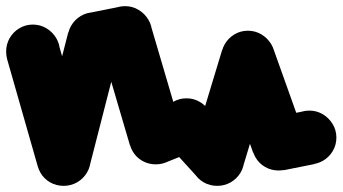

<svg xmlns="http://www.w3.org/2000/svg" viewBox="-57 -528 1115 625"><path d="M-37 -360Q-37 -336 -25.5 -316Q-14 -296 6 -284.5Q26 -273 50 -273Q74 -273 94 -284.5Q114 -296 126 -316Q138 -336 138 -360Q138 -384 126 -404Q114 -424 94 -436Q74 -448 50 -448Q26 -448 6 -436Q-14 -424 -25.5 -404Q-37 -384 -37 -360Z M134 -384 -34 -336 66 14 234 -34Z M63 -10Q63 14 74.5 34Q86 54 106 65.5Q126 77 150 77Q174 77 194 65.5Q214 54 226 34Q238 14 238 -10Q238 -34 226 -54Q214 -74 194 -86Q174 -98 150 -98Q126 -98 106 -86Q86 -74 74.5 -54Q63 -34 63 -10Z M65 -32 235 12 335 -378 165 -422Z M163 -400Q163 -376 174.5 -356Q186 -336 206 -324.5Q226 -313 250 -313Q274 -313 294 -324.5Q314 -336 326 -356Q338 -376 338 -400Q338 -424 326 -444Q314 -464 294 -476Q274 -488 250 -488Q226 -488 206 -476Q186 -464 174.5 -444Q163 -424 163 -400Z M233 -486 267 -314 367 -334 333 -506Z M263 -420Q263 -396 274.5 -376Q286 -356 306 -344.5Q326 -333 350 -333Q374 -333 394 -344.5Q414 -356 426 -376Q438 -396 438 -420Q438 -444 426 -464Q414 -484 394 -496Q374 -508 350 -508Q326 -508 306 -496Q286 -484 274.5 -464Q263 -444 263 -420Z M434 -445 266 -395 366 -55 534 -105Z M363 -80Q363 -56 374.5 -36Q386 -16 406 -4.5Q426 7 450 7Q474 7 494 -4.5Q514 -16 526 -36Q538 -56 538 -80Q538 -104 526 -124Q514 -144 494 -156Q474 -168 450 -168Q426 -168 406 -156Q386 -144 374.5 -124Q363 -104 363 -80Z M418 -161 482 1 582 -39 518 -201Z M463 -120Q463 -96 474.5 -76Q486 -56 506 -44.5Q526 -33 550 -33Q574 -33 594 -44.5Q614 -56 626 -76Q638 -96 638 -120Q638 -144 626 -164Q614 -184 594 -196Q574 -208 550 -208Q526 -208 506 -196Q486 -184 474.5 -164Q463 -144 463 -120Z M614 -179 486 -61 586 49 714 -69Z M563 -10Q563 14 574.5 34Q586 54 606 65.5Q626 77 650 77Q674 77 694 65.5Q714 54 726 34Q738 14 738 -10Q738 -34 726 -54Q714 -74 694 -86Q674 -98 650 -98Q626 -98 606 -86Q586 -74 574.5 -54Q563 -34 563 -10Z M566 -35 734 15 834 -315 666 -365Z M663 -340Q663 -316 674.5 -296Q686 -276 706 -264.5Q726 -253 750 -253Q774 -253 794 -264.5Q814 -276 826 -296Q838 -316 838 -340Q838 -364 826 -384Q814 -404 794 -416Q774 -428 750 -428Q726 -428 706 -416Q686 -404 674.5 -384Q663 -364 663 -340Z M833 -369 667 -311 767 -31 933 -89Z M763 -60Q763 -36 774.5 -16Q786 4 806 15.5Q826 27 850 27Q874 27 894 15.5Q914 4 926 -16Q938 -36 938 -60Q938 -84 926 -104Q914 -124 894 -136Q874 -148 850 -148Q826 -148 806 -136Q786 -124 774.5 -104Q763 -84 763 -60Z M833 -146 867 26 967 6 933 -166Z M863 -80Q863 -56 874.5 -36Q886 -16 906 -4.5Q926 7 950 7Q974 7 994 -4.5Q1014 -16 1026 -36Q1038 -56 1038 -80Q1038 -104 1026 -124Q1014 -144 994 -156Q974 -168 950 -168Q926 -168 906 -156Q886 -144 874.5 -124Q863 -104 863 -80Z"/></svg>

Font: Linefont
Style: Bold
Weight: 700
Monospace: yes
Version: Version 3.002;gftools[0.9.33]